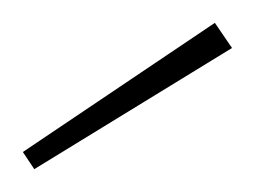

<svg xmlns="http://www.w3.org/2000/svg" viewBox="-20 -717 223 168"><path d="M10 -569 0 -584 168 -697 183 -675Z"/></svg>

Font: DM Sans 9pt Thin
Style: Regular
Weight: 250
Version: Version 4.004;gftools[0.9.30]